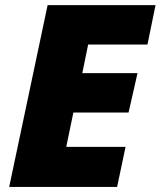

<svg xmlns="http://www.w3.org/2000/svg" viewBox="-20 -734 631 754"><path d="M439.9 0H16.1L167 -713.9H590.8L559.1 -559.1H326.2L303.2 -446.8H520L484.9 -292H268.1L240.2 -157.2H473.1Z"/></svg>

Font: Open Sans Extrabold
Style: Italic
Weight: 800
Italic angle: -12°
Foundry: Ascender Corporation
Version: Version 1.10